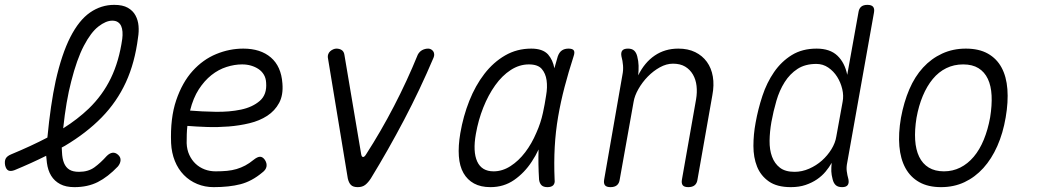

<svg xmlns="http://www.w3.org/2000/svg" viewBox="-54 -760 4274 790"><path d="M431 -75Q390 -32 348.5 -11Q307 10 252 10Q217 10 193.5 -2.5Q170 -15 156.5 -37Q143 -59 139 -90Q137 -104 136 -119Q76 -89 6 -60Q-10 -54 -19.5 -58.5Q-29 -63 -33 -80Q-36 -97 -30.5 -107.5Q-25 -118 -8 -125Q74 -159 141 -194Q154 -330 175 -427Q200 -538 235.5 -607.5Q271 -677 316.5 -708.5Q362 -740 416 -740Q451 -740 472 -728Q493 -716 503.5 -696.5Q514 -677 516 -653.5Q518 -630 514 -606Q501 -502 464 -421.5Q427 -341 364.5 -277Q302 -213 213 -160Q207 -157 200 -153Q200 -143 201 -135Q202 -107 209.5 -89Q217 -71 231.5 -62Q246 -53 271 -53Q309 -53 334.5 -71.5Q360 -90 385 -118Q397 -130 409 -131.5Q421 -133 432 -123Q443 -113 442 -100Q441 -87 431 -75ZM206 -232Q265 -269 311 -313Q368 -368 402 -438Q436 -508 449 -600Q451 -615 450 -629Q449 -643 444.5 -653Q440 -663 431 -669Q422 -675 408 -675Q382 -675 351 -651Q320 -627 291 -571.5Q262 -516 239 -425Q218 -345 206 -232Z M1036 -102Q1045 -88 1042.5 -74.5Q1040 -61 1025 -50Q982 -14 935.5 -2Q889 10 825 10Q789 10 757.5 -3Q726 -16 702.5 -40Q679 -64 665.5 -97.5Q652 -131 650 -171Q646 -274 671 -347.5Q696 -421 738.5 -468Q781 -515 835.5 -537.5Q890 -560 947 -560Q1018 -560 1060.5 -523.5Q1103 -487 1108 -417Q1112 -369 1094.5 -336.5Q1077 -304 1045.5 -283.5Q1014 -263 972.5 -253Q931 -243 886.5 -239.5Q842 -236 798 -237.5Q754 -239 717 -242Q715 -225 714.5 -207.5Q714 -190 714 -171Q715 -144 725 -122.5Q735 -101 751 -86Q767 -71 788 -63Q809 -55 833 -55Q859 -55 880 -57Q901 -59 919.5 -64.5Q938 -70 955 -79Q972 -88 989 -102Q1005 -115 1016 -115Q1027 -115 1036 -102ZM728 -305Q776 -301 833 -300Q890 -299 937.5 -309Q985 -319 1015 -345Q1045 -371 1041 -420Q1040 -439 1031.5 -453Q1023 -467 1009.5 -476Q996 -485 979 -490Q962 -495 942 -495Q911 -495 878 -484.5Q845 -474 816 -451Q787 -428 764 -392.5Q741 -357 728 -305Z M1377 -26 1295 -523Q1294 -530 1296.5 -537Q1299 -544 1304.5 -549Q1310 -554 1317 -557Q1324 -560 1330 -560Q1343 -560 1352 -554Q1361 -548 1363 -535L1432 -126Q1434 -114 1440 -114Q1446 -114 1453 -126Q1513 -219 1567 -323Q1621 -427 1665 -535Q1672 -548 1683.5 -554Q1695 -560 1708 -560Q1714 -560 1719.5 -557Q1725 -554 1728.5 -549Q1732 -544 1732.5 -537Q1733 -530 1730 -523Q1674 -391 1608.5 -266.5Q1543 -142 1472 -26Q1461 -9 1449 0.5Q1437 10 1418 10Q1399 10 1390 1Q1381 -8 1377 -26Z M1964 10Q1924 10 1896.5 -5Q1869 -20 1853 -48Q1837 -76 1834 -117.5Q1831 -159 1840 -212Q1852 -282 1877 -345Q1902 -408 1939 -456Q1976 -504 2024.5 -532Q2073 -560 2132 -560Q2179 -560 2201 -536Q2221 -513 2227 -479Q2234 -503 2241 -528Q2247 -545 2258 -552.5Q2269 -560 2285 -560Q2302 -560 2307 -552.5Q2312 -545 2306 -528Q2285 -463 2269 -402Q2253 -341 2242.5 -280Q2232 -219 2228.5 -155.5Q2225 -92 2228 -21Q2230 -6 2222.5 2Q2215 10 2198.5 10Q2182 10 2174 2Q2166 -6 2164 -21Q2160 -86 2162 -145Q2150 -119 2134 -95Q2104 -49 2061.5 -19.5Q2019 10 1964 10ZM1977 -55Q2013 -55 2046.5 -76.5Q2080 -98 2107 -133.5Q2134 -169 2153 -214Q2171 -254 2180 -296Q2183 -313 2187 -331L2193 -367Q2199 -401 2195 -429.5Q2191 -458 2175 -476.5Q2159 -495 2122 -495Q2083 -495 2047.5 -472Q2012 -449 1983.5 -409Q1955 -369 1934.5 -317.5Q1914 -266 1904 -209Q1891 -136 1909.5 -95.5Q1928 -55 1977 -55Z M2530 -560Q2546 -560 2555 -552Q2564 -544 2568 -528Q2573 -509 2573.5 -490Q2574 -471 2572 -450Q2598 -503 2640 -531.5Q2682 -560 2737 -560Q2777 -560 2806.5 -545.5Q2836 -531 2854.5 -505.5Q2873 -480 2879 -445Q2885 -410 2877 -368L2816 -22Q2814 -6 2804.5 2Q2795 10 2778 10Q2761 10 2755 2Q2749 -6 2752 -22L2810 -351Q2815 -380 2812 -406.5Q2809 -433 2797 -453.5Q2785 -474 2765 -486Q2745 -498 2715 -498Q2688 -498 2661 -483Q2634 -468 2611.5 -445Q2589 -422 2573 -394Q2557 -366 2553 -341L2496 -22Q2494 -6 2484.5 2Q2475 10 2458 10Q2441 10 2435 2Q2429 -6 2432 -22L2507 -452Q2511 -471 2509.5 -490.5Q2508 -510 2503 -528Q2500 -544 2506.5 -552Q2513 -560 2530 -560Z M3432 -91Q3428 -72 3430 -56Q3432 -40 3437 -22Q3440 -6 3433.5 2Q3427 10 3411 10Q3394 10 3385 2Q3376 -6 3372 -22Q3367 -41 3366.5 -55Q3366 -69 3368 -90Q3358 -72 3343 -54Q3328 -36 3307.5 -22Q3287 -8 3260.5 1Q3234 10 3200 10Q3143 10 3109.5 -13.5Q3076 -37 3061 -74.5Q3046 -112 3046 -159.5Q3046 -207 3055 -255Q3065 -311 3083 -365.5Q3101 -420 3131 -463.5Q3161 -507 3204 -533.5Q3247 -560 3306 -560Q3361 -560 3391.5 -531Q3422 -502 3432 -452L3478 -708Q3480 -724 3489 -732Q3498 -740 3515 -740Q3532 -740 3538.5 -732Q3545 -724 3542 -708ZM3215 -53Q3246 -53 3275.5 -66Q3305 -79 3328 -99.5Q3351 -120 3367 -146Q3383 -172 3387 -198L3413 -341Q3418 -366 3411.5 -393.5Q3405 -421 3390.5 -444Q3376 -467 3354 -482Q3332 -497 3305 -497Q3259 -497 3227.5 -476.5Q3196 -456 3174.5 -422Q3153 -388 3140.5 -345Q3128 -302 3120 -258Q3113 -218 3112.5 -181Q3112 -144 3122.5 -115.5Q3133 -87 3155 -70Q3177 -53 3215 -53Z M3818 10Q3765 10 3728.5 -10.5Q3692 -31 3671.5 -68.5Q3651 -106 3646.5 -158.5Q3642 -211 3653 -275Q3665 -340 3687.5 -392.5Q3710 -445 3744 -482Q3778 -519 3822.5 -539.5Q3867 -560 3920 -560Q3974 -560 4010.5 -539.5Q4047 -519 4067 -482Q4087 -445 4091 -393Q4095 -341 4084 -277Q4073 -212 4049.5 -159Q4026 -106 3992 -68.5Q3958 -31 3914.5 -10.5Q3871 10 3818 10ZM3830 -55Q3866 -55 3897 -70.5Q3928 -86 3952.5 -115Q3977 -144 3994 -185.5Q4011 -227 4020 -277Q4028 -327 4026 -367Q4024 -407 4010.5 -435.5Q3997 -464 3972 -479.5Q3947 -495 3909 -495Q3871 -495 3839.5 -479.5Q3808 -464 3784 -435Q3760 -406 3743 -365.5Q3726 -325 3717 -275Q3709 -225 3711.5 -184.5Q3714 -144 3728 -115Q3742 -86 3767.5 -70.5Q3793 -55 3830 -55Z"/></svg>

Font: Maple Mono ExtraLight
Style: Italic
Weight: 275
Italic angle: -10°
Monospace: yes
Designer: subframe7536
Version: Version 7.000